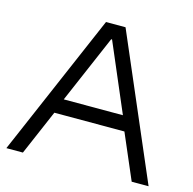

<svg xmlns="http://www.w3.org/2000/svg" viewBox="-100 -776 883 878"><g transform="rotate(15 341.5 -337.5)"><path d="M5 0 295.8 -675H388.3L678.3 0H598.3L506.7 -213.3H175L83.3 0ZM200.8 -283.3H480.8L343.3 -605H339.2Z"/></g></svg>

Font: Funnel Display Light Light
Style: Regular
Weight: 300
Version: Version 1.000